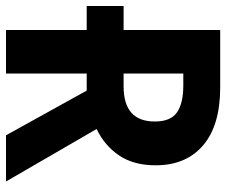

<svg xmlns="http://www.w3.org/2000/svg" viewBox="-77 -677 754 640"><g transform="rotate(90 300.0 -357.0)"><path d="M225 -591H265Q324 -591 354.5 -570Q385 -549 385 -496Q385 -392 268 -392H225ZM225 -269H282L431 0H585L410 -302Q466 -329 498.5 -377.5Q531 -426 531 -499Q531 -600 464.5 -657Q398 -714 271 -714H80V-392H0V-269H80V0H225Z"/></g></svg>

Font: Noto Sans Mono UI
Style: Bold
Weight: 700
Designer: Monotype Design team
Foundry: Monotype Imaging Inc.
Version: 1.000